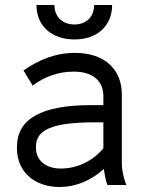

<svg xmlns="http://www.w3.org/2000/svg" viewBox="-20 -741 589 769"><path d="M126 -721C126 -638 186 -583 278 -583C370 -583 429 -638 429 -721H357C357 -674 326 -643 278 -643C230 -643 198 -674 198 -721ZM219 8C282 8 343 -17 396 -64C399 -42 404 -15 410 0H486C477 -22 468 -57 468 -85V-362C468 -464 398 -529 282 -529H276C203 -529 137 -502 74 -459L111 -398C155 -433 216 -454 271 -454H277C351 -454 394 -417 394 -356V-320H346C146 -320 48 -265 48 -153V-146C48 -53 118 8 219 8ZM223 -66C164 -66 124 -98 124 -149V-154C124 -223 193 -251 361 -251H394V-147C353 -98 293 -66 223 -66Z"/></svg>

Font: Fixel Text Regular
Style: Regular
Weight: 400
Width: 4
Designer: AlfaBravo + MacPaw
Foundry: Kyrylo Tkachov, Marchela Mozhyna, Serhii Makarenko, Maria Weinstein, Zakhar Kryvoshyya
Version: Version 1.211